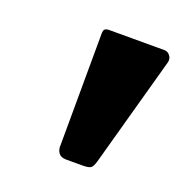

<svg xmlns="http://www.w3.org/2000/svg" viewBox="-71 -806 418 439"><g transform="rotate(20 138.5 -586.0)"><path d="M202 -451Q198 -437 193 -433.5Q188 -430 172 -430H133Q120 -430 114.5 -438Q109 -446 110 -458L111 -728Q111 -737 114.5 -739.5Q118 -742 125 -742H259Q267 -742 272.5 -735Q278 -728 276 -719Z"/></g></svg>

Font: Libre Franklin Thin ExtraBold
Style: Italic
Weight: 800
Italic angle: -8°
Version: Version 2.000